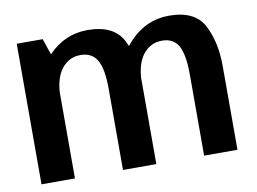

<svg xmlns="http://www.w3.org/2000/svg" viewBox="-68 -697 1065 797"><g transform="rotate(-10 464.5 -299.0)"><path d="M46 0H187V-499.5L155.5 -592.5H46ZM389.5 0H530V-353Q530 -454 492.2 -525.8Q454.5 -597.5 344.5 -597.5Q249 -597.5 180 -526.2Q111 -455 111 -370L186 -338Q186 -417.5 217 -459Q248 -500.5 298 -500.5Q346.5 -500.5 368 -463Q389.5 -425.5 389.5 -342ZM731.5 0H872V-353Q872 -454 834.8 -525.8Q797.5 -597.5 688 -597.5Q592.5 -597.5 523.5 -525.5Q454.5 -453.5 454.5 -370L529 -338Q529 -417.5 560.2 -459Q591.5 -500.5 641.5 -500.5Q690 -500.5 710.8 -463Q731.5 -425.5 731.5 -342Z"/></g></svg>

Font: Anybody UltraCondensed Thin SemiBold
Style: Regular
Weight: 600
Version: Version 1.111